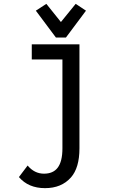

<svg xmlns="http://www.w3.org/2000/svg" viewBox="-20 -766 626 991"><path d="M423.8 -710.9 320.3 -572.3H268.6L165 -710.9L219.2 -746.1L294.4 -652.3L370.6 -746.1ZM77.6 147.9 122.6 88.4Q157.7 130.4 207 130.4Q253.9 130.4 277.3 100.1Q302.2 67.9 302.2 -0.5V-459H144V-537.1H390.1V-0.5Q390.1 100.6 345.7 150.4Q296.9 205.1 212.4 205.1Q126.5 205.1 77.6 147.9Z"/></svg>

Font: Consola Mono
Style: Book
Weight: 400
Monospace: yes
Designer: Wojciech Kalinowski "wmk69" (wmk69@o2.pl)
Foundry: Wojciech Kalinowski "wmk69" (wmk69@o2.pl)
Version: Version 2.1.0